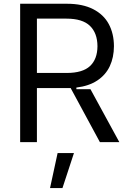

<svg xmlns="http://www.w3.org/2000/svg" viewBox="-20 -747 675 1009"><path d="M607.2 0H505L351.2 -284.4Q345.2 -284.1 333.1 -284.1H174V0H85.9V-727.3H331.7Q414.1 -727.3 469.5 -698.9Q524.9 -670.5 551.7 -620.4Q578.5 -570.3 578.8 -504.3Q578.5 -445.3 557 -399.3Q535.5 -353.3 491.3 -324Q447.1 -294.7 381.4 -286.9V-278.4H455.3ZM330.3 -363.6Q414.4 -363.6 453.1 -399.9Q491.8 -436.1 492.2 -504.3Q491.8 -573.2 452.6 -611.2Q413.4 -649.1 328.8 -649.1H174V-363.6ZM308.2 241.5H242.9L282.7 57.5H368.6Z"/></svg>

Font: Riot Sans
Style: Regular
Weight: 400
Designer: Rasmus Andersson
Foundry: rsms
Version: Version 4.001